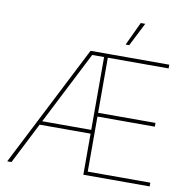

<svg xmlns="http://www.w3.org/2000/svg" viewBox="-98 -1036 1121 1133"><g transform="rotate(10 463.0 -470.0)"><path d="M19.5 0 390.6 -727.5H862.3V-705.1H498V-375H841.8V-352.5H498V-22.5H873V0H475.6V-705.1H404.3L44.9 0ZM161.1 -246.1V-268.6H487.3V-246.1ZM587.9 -799.8 653.8 -940.4H680.7L609.4 -799.8Z"/></g></svg>

Font: Inter 24pt Thin
Style: Regular
Weight: 250
Designer: Rasmus Andersson
Foundry: rsms
Version: Version 4.001;git-66647c0bb